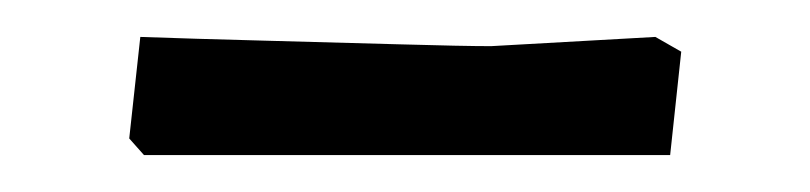

<svg xmlns="http://www.w3.org/2000/svg" viewBox="-20 -652 439 104"><path d="M58 -568 50 -577 56 -632Q84 -631 122.5 -630Q161 -629 196 -628Q231 -627 246 -627L335 -632L349 -624L343 -568Z"/></svg>

Font: Labrada Medium
Style: Regular
Weight: 500
Designer: Mercedes Jáuregui
Foundry: Omnibus-Type Team
Version: Version 1.000; ttfautohint (v1.8.4.7-5d5b)